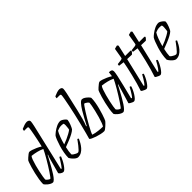

<svg xmlns="http://www.w3.org/2000/svg" viewBox="77 -1649 2498 2498"><g transform="rotate(-45 1326.0 -400.0)"><path d="M135 0Q121 0 103 -9Q85 -18 69 -31Q53 -44 42 -56.5Q31 -69 29 -75Q29 -113 36.5 -159.5Q44 -206 55 -252.5Q66 -299 77.5 -338.5Q89 -378 98.5 -403.5Q108 -429 112 -433Q119 -441 136.5 -457Q154 -473 172 -486.5Q190 -500 199 -500Q214 -500 242 -491Q270 -482 302 -467.5Q334 -453 362 -435Q365 -446 371.5 -475.5Q378 -505 386 -542.5Q394 -580 401 -617.5Q408 -655 413 -684Q418 -713 418 -724Q418 -741 398 -741H343Q343 -758 349 -771Q375 -783 402.5 -791.5Q430 -800 449 -800Q465 -800 479 -791.5Q493 -783 493 -764Q493 -759 490 -739Q487 -719 481 -693L332 -54L342 -47Q352 -58 368.5 -81.5Q385 -105 401.5 -131.5Q418 -158 428 -176Q437 -176 442 -172Q447 -168 448 -164Q440 -143 426 -115Q412 -87 394.5 -61Q377 -35 359.5 -17.5Q342 0 329 0Q311 0 291 -14Q271 -28 268 -39L321 -233Q328 -258 334.5 -276.5Q341 -295 345 -301L340 -304Q322 -270 300 -229Q278 -188 255 -147.5Q232 -107 210 -73.5Q188 -40 168.5 -20Q149 0 135 0ZM143 -58Q147 -58 162 -77.5Q177 -97 198 -128.5Q219 -160 242.5 -198Q266 -236 288.5 -274.5Q311 -313 328.5 -345.5Q346 -378 354 -397Q317 -415 272.5 -426Q228 -437 182 -442Q170 -429 157.5 -394.5Q145 -360 133 -316Q121 -272 111.5 -227.5Q102 -183 96 -148Q90 -113 90 -99Q97 -85 116 -71.5Q135 -58 143 -58Z M599 0Q585 0 567 -12Q549 -24 531.5 -43.5Q514 -63 503 -84Q503 -128 512 -177Q521 -226 535 -272Q549 -318 563 -353.5Q577 -389 588 -406Q600 -420 629 -442.5Q658 -465 694 -482.5Q730 -500 764 -500Q777 -500 796 -489Q815 -478 829.5 -464Q844 -450 845 -441Q841 -408 826.5 -371Q812 -334 799 -314Q781 -296 746 -277Q711 -258 666.5 -240Q622 -222 579 -206Q563 -139 562 -90Q568 -80 582.5 -70Q597 -60 613 -52.5Q629 -45 641 -45Q651 -45 668.5 -63Q686 -81 705.5 -105.5Q725 -130 739.5 -150.5Q754 -171 758 -176Q770 -175 776 -164Q765 -139 748.5 -110.5Q732 -82 710.5 -57Q689 -32 661.5 -16Q634 0 599 0ZM588 -247Q622 -259 656.5 -274.5Q691 -290 720.5 -306.5Q750 -323 768 -337Q770 -344 772 -353Q774 -362 774 -369Q777 -390 777.5 -410Q778 -430 773 -443Q762 -446 752.5 -447Q743 -448 734 -448Q711 -448 692.5 -442.5Q674 -437 658 -430Q641 -404 622 -354Q603 -304 588 -247Z M1078 0Q1054 0 1021 -7Q988 -14 955 -25Q922 -36 898 -47.5Q874 -59 869 -68Q875 -88 891.5 -148.5Q908 -209 926 -284Q943 -351 959 -422Q975 -493 988 -556Q1001 -619 1009 -664.5Q1017 -710 1017 -725Q1017 -741 997 -741H943Q943 -758 949 -771Q975 -783 1002 -791.5Q1029 -800 1048 -800Q1064 -800 1078 -791.5Q1092 -783 1092 -764Q1092 -757 1089.5 -739.5Q1087 -722 1081 -693L1024 -443Q1009 -379 992 -316.5Q975 -254 957 -213L964 -208Q987 -252 1013.5 -302Q1040 -352 1068 -397.5Q1096 -443 1121.5 -471.5Q1147 -500 1165 -500Q1185 -500 1207.5 -485Q1230 -470 1247 -452Q1264 -434 1266 -425Q1266 -388 1258.5 -344Q1251 -300 1239.5 -256.5Q1228 -213 1216 -175.5Q1204 -138 1194.5 -114Q1185 -90 1182 -86Q1177 -79 1163.5 -65Q1150 -51 1133.5 -36Q1117 -21 1102 -10.5Q1087 0 1078 0ZM1108 -54Q1118 -66 1131 -100Q1144 -134 1157 -179.5Q1170 -225 1180.5 -270Q1191 -315 1197.5 -350Q1204 -385 1204 -397Q1200 -407 1188.5 -416.5Q1177 -426 1165.5 -432Q1154 -438 1148 -438Q1144 -438 1127.5 -415Q1111 -392 1087.5 -355.5Q1064 -319 1038.5 -276Q1013 -233 990.5 -192.5Q968 -152 953 -121Q938 -90 936 -78Q982 -64 1029.5 -59Q1077 -54 1108 -54Z M1428 0Q1414 0 1396 -9Q1378 -18 1362 -31Q1346 -44 1335 -56.5Q1324 -69 1322 -75Q1322 -113 1329.5 -159.5Q1337 -206 1348 -252.5Q1359 -299 1370.5 -338.5Q1382 -378 1391.5 -403.5Q1401 -429 1405 -433Q1412 -441 1429.5 -457Q1447 -473 1465 -486.5Q1483 -500 1492 -500Q1507 -500 1535 -491Q1563 -482 1595 -467.5Q1627 -453 1655 -435L1663 -500Q1693 -500 1706 -491Q1719 -482 1719 -461Q1719 -441 1707 -383.5Q1695 -326 1674 -242Q1653 -158 1628 -57L1639 -50Q1648 -58 1663 -80Q1678 -102 1693.5 -128Q1709 -154 1719 -175Q1734 -175 1739 -164Q1733 -143 1720 -115Q1707 -87 1690.5 -61Q1674 -35 1657 -17.5Q1640 0 1627 0Q1618 0 1602.5 -6.5Q1587 -13 1574 -21.5Q1561 -30 1558 -36L1609 -206Q1619 -242 1627 -269Q1635 -296 1638 -301L1633 -304Q1615 -270 1593 -229Q1571 -188 1548 -147.5Q1525 -107 1503 -73.5Q1481 -40 1461.5 -20Q1442 0 1428 0ZM1436 -57Q1440 -57 1454.5 -76.5Q1469 -96 1490 -127.5Q1511 -159 1535 -197.5Q1559 -236 1581.5 -274.5Q1604 -313 1621.5 -345.5Q1639 -378 1647 -397Q1610 -415 1565.5 -426Q1521 -437 1475 -442Q1463 -429 1450.5 -394.5Q1438 -360 1426 -315.5Q1414 -271 1404 -226Q1394 -181 1388.5 -146.5Q1383 -112 1383 -98Q1390 -83 1408.5 -70Q1427 -57 1436 -57Z M1856 0Q1847 0 1831 -6.5Q1815 -13 1801 -21.5Q1787 -30 1785 -36Q1801 -81 1817.5 -140.5Q1834 -200 1849 -261Q1864 -322 1875 -374Q1886 -426 1891 -456L1816 -466Q1816 -475 1817 -482.5Q1818 -490 1820 -493L1885 -501Q1896 -503 1902.5 -506.5Q1909 -510 1911 -524L1934 -659Q1945 -663 1959 -666.5Q1973 -670 1984 -672L1997 -656L1962 -500H2061L2070 -488Q2056 -464 2037 -450L1952 -453L1858 -57L1868 -50Q1877 -58 1892.5 -80Q1908 -102 1923.5 -128Q1939 -154 1950 -175Q1964 -175 1970 -164Q1964 -143 1950.5 -115Q1937 -87 1920 -61Q1903 -35 1886.5 -17.5Q1870 0 1856 0Z M2112 0Q2103 0 2087 -6.5Q2071 -13 2057 -21.5Q2043 -30 2041 -36Q2057 -81 2073.5 -140.5Q2090 -200 2105 -261Q2120 -322 2131 -374Q2142 -426 2147 -456L2072 -466Q2072 -475 2073 -482.5Q2074 -490 2076 -493L2141 -501Q2152 -503 2158.5 -506.5Q2165 -510 2167 -524L2190 -659Q2201 -663 2215 -666.5Q2229 -670 2240 -672L2253 -656L2218 -500H2317L2326 -488Q2312 -464 2293 -450L2208 -453L2114 -57L2124 -50Q2133 -58 2148.5 -80Q2164 -102 2179.5 -128Q2195 -154 2206 -175Q2220 -175 2226 -164Q2220 -143 2206.5 -115Q2193 -87 2176 -61Q2159 -35 2142.5 -17.5Q2126 0 2112 0Z M2406 0Q2392 0 2374 -12Q2356 -24 2338.5 -43.5Q2321 -63 2310 -84Q2310 -128 2319 -177Q2328 -226 2342 -272Q2356 -318 2370 -353.5Q2384 -389 2395 -406Q2407 -420 2436 -442.5Q2465 -465 2501 -482.5Q2537 -500 2571 -500Q2584 -500 2603 -489Q2622 -478 2636.5 -464Q2651 -450 2652 -441Q2648 -408 2633.5 -371Q2619 -334 2606 -314Q2588 -296 2553 -277Q2518 -258 2473.5 -240Q2429 -222 2386 -206Q2370 -139 2369 -90Q2375 -80 2389.5 -70Q2404 -60 2420 -52.5Q2436 -45 2448 -45Q2458 -45 2475.5 -63Q2493 -81 2512.5 -105.5Q2532 -130 2546.5 -150.5Q2561 -171 2565 -176Q2577 -175 2583 -164Q2572 -139 2555.5 -110.5Q2539 -82 2517.5 -57Q2496 -32 2468.5 -16Q2441 0 2406 0ZM2395 -247Q2429 -259 2463.5 -274.5Q2498 -290 2527.5 -306.5Q2557 -323 2575 -337Q2577 -344 2579 -353Q2581 -362 2581 -369Q2584 -390 2584.5 -410Q2585 -430 2580 -443Q2569 -446 2559.5 -447Q2550 -448 2541 -448Q2518 -448 2499.5 -442.5Q2481 -437 2465 -430Q2448 -404 2429 -354Q2410 -304 2395 -247Z"/></g></svg>

Font: Texturina 72pt 72pt ExtraLight
Style: Italic
Weight: 200
Italic angle: -11°
Designer: Guillermo Torres Carreño
Foundry: Omnibus-Type
Version: Version 1.002; ttfautohint (v1.8.3)